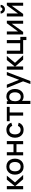

<svg xmlns="http://www.w3.org/2000/svg" viewBox="2643 -3429 1026 6352"><g transform="rotate(-90 3156.0 -253.0)"><path d="M69.5 0 70 -540H176V-280L388 -540H521L297 -270L544 0H402L176 -260V0Z M554 -270.5Q554 -354.5 587 -419Q620 -483.5 680 -519.2Q740 -555 818.5 -555Q898 -555 958.2 -519Q1018.5 -483 1051 -418.2Q1083.5 -353.5 1083.5 -270.5Q1083.5 -186.5 1050.8 -121.8Q1018 -57 958 -21Q898 15 818.5 15Q739 15 679 -21.2Q619 -57.5 586.5 -122.2Q554 -187 554 -270.5ZM972.5 -270.5Q972.5 -357 933 -406.8Q893.5 -456.5 818.5 -456.5Q742.5 -456.5 703.8 -406.5Q665 -356.5 665 -270.5Q665 -183.5 704.5 -133.5Q744 -83.5 818.5 -83.5Q893.5 -83.5 933 -134.2Q972.5 -185 972.5 -270.5Z M1193 0V-540H1297.5V-319.5H1561V-540H1665.5V0H1561V-221H1297.5V0Z M1775.5 -270Q1776 -353.5 1807.8 -418.2Q1839.5 -483 1898.8 -519Q1958 -555 2038 -555Q2096.5 -555 2144.8 -535Q2193 -515 2225.8 -478Q2258.5 -441 2272 -390.5L2168 -360.5Q2152.5 -405.5 2117.2 -431Q2082 -456.5 2036.5 -456.5Q1962.5 -456.5 1924.8 -405.8Q1887 -355 1886.5 -270Q1887 -184 1925.5 -133.8Q1964 -83.5 2036.5 -83.5Q2085.5 -83.5 2117.2 -106.2Q2149 -129 2166 -173.5L2272 -148.5Q2245.5 -69 2184.5 -27Q2123.5 15 2036.5 15Q1955.5 15 1896.8 -21.5Q1838 -58 1807 -122.5Q1776 -187 1775.5 -270Z M2507 0V-446H2322.5V-540H2796V-446H2611.5V0Z M3389 -270.5Q3389 -189.5 3359 -124.5Q3329 -59.5 3273.5 -22.2Q3218 15 3144.5 15Q3055.5 15 2995.5 -38V240H2890.5V-540H2983.5V-491.5Q3013 -522 3053 -538.5Q3093 -555 3142.5 -555Q3217 -555 3272.8 -518.2Q3328.5 -481.5 3358.8 -416.8Q3389 -352 3389 -270.5ZM3278 -270.5Q3278 -325 3261.5 -368Q3245 -411 3211 -435.8Q3177 -460.5 3126.5 -460.5Q3055 -460.5 3019.2 -409.2Q2983.5 -358 2983.5 -270.5Q2983.5 -182 3019.8 -130.8Q3056 -79.5 3130 -79.5Q3178.5 -79.5 3211.8 -104.5Q3245 -129.5 3261.5 -172.5Q3278 -215.5 3278 -270.5Z M3843.5 -540H3949.5L3651.5 240H3552L3641 -2.5L3422.5 -540H3531.5L3691.5 -134.5Z M4027 0 4027.5 -540H4133.5V-280L4345.5 -540H4478.5L4254.5 -270L4501.5 0H4359.5L4133.5 -260V0Z M5007.5 106.5V0H4551V-540H4655.5V-98.5H4902V-540H5006.5V-94H5112V106.5Z M5647 -540V0H5546.5V-375.5L5276.5 0H5191.5V-540H5292V-172L5562.5 -540Z M5884 -746H5967Q5967 -721 5985 -703Q6003 -685 6028 -685Q6053.5 -685 6071.2 -703Q6089 -721 6089 -746H6172Q6172 -707 6152.5 -674Q6133 -641 6100 -621.5Q6067 -602 6028 -602Q5989 -602 5956 -621.5Q5923 -641 5903.5 -674Q5884 -707 5884 -746ZM6242 -540V0H6141.5V-375.5L5871.5 0H5786.5V-540H5887V-172L6157.5 -540Z"/></g></svg>

Font: Manrope KiralyPet SmBd KiralyPet
Style: Regular
Weight: 600
Designer: Mikhail Sharanda
Foundry: Mikhail Sharanda
Version: Version 4.502